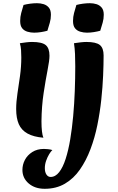

<svg xmlns="http://www.w3.org/2000/svg" viewBox="-20 -845 737 1199"><path d="M239 -88Q239 -51 242 -25Q245 1 251 15Q190 10 152 -11Q114 -32 97.5 -69.5Q81 -107 81 -164Q81 -209 89 -261.5Q97 -314 105 -371Q113 -428 113 -487Q113 -510 111.5 -532.5Q110 -555 104 -575Q122 -578 143 -580.5Q164 -583 180 -583Q242 -583 265.5 -563.5Q289 -544 289 -497Q289 -468 277 -407Q265 -346 252.5 -264Q240 -182 239 -88ZM276 -653Q258 -648 236 -644.5Q214 -641 193 -641Q172 -641 151.5 -647Q131 -653 118.5 -668.5Q106 -684 106 -714Q106 -740 112.5 -764Q119 -788 127 -814Q146 -819 168 -822Q190 -825 211 -825Q233 -825 252.5 -819Q272 -813 285 -797.5Q298 -782 298 -753Q298 -727 291 -703Q284 -679 276 -653ZM259 334Q198 334 159 300.5Q120 267 120 216Q120 183 135.5 153.5Q151 124 181.5 104.5Q212 85 254 85Q264 85 279 86.5Q294 88 307 92Q298 100 287 118Q276 136 268 159Q260 182 260 205Q260 230 270 245Q280 260 296 260Q326 260 349.5 230Q373 200 390 147Q407 94 418.5 25.5Q430 -43 437 -120Q444 -197 447 -277Q450 -357 450 -431Q450 -471 448.5 -507Q447 -543 442 -575Q460 -578 482 -580.5Q504 -583 519 -583Q580 -583 603.5 -564Q627 -545 627 -499Q627 -444 624 -373Q621 -302 612.5 -222.5Q604 -143 588 -64Q572 15 545 86.5Q518 158 479 214Q440 270 385.5 302Q331 334 259 334ZM606 -653Q588 -648 566 -644.5Q544 -641 523 -641Q502 -641 481.5 -647Q461 -653 448.5 -668.5Q436 -684 436 -714Q436 -740 442.5 -764Q449 -788 457 -814Q476 -819 498 -822Q520 -825 541 -825Q563 -825 582.5 -819Q602 -813 615 -797.5Q628 -782 628 -753Q628 -727 621 -703Q614 -679 606 -653Z"/></svg>

Font: Merienda ExtraBold
Style: Regular
Weight: 800
Designer: Eduardo Rodriguez Tunni
Foundry: Eduardo Rodriguez Tunni
Version: Version 2.001